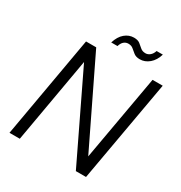

<svg xmlns="http://www.w3.org/2000/svg" viewBox="-197 -1004 1079 1145"><g transform="rotate(30 342.5 -431.5)"><path d="M34 0 157 -700H227L511 -113L615 -700H685L561 0H491L208 -588L105 0ZM290 -770Q304 -816 332 -839.5Q360 -863 394 -863Q421 -863 435.5 -851.5Q450 -840 463.5 -828Q477 -816 499 -816Q515 -816 529 -827.5Q543 -839 550 -861H593Q580 -817 551 -792.5Q522 -768 487 -768Q461 -768 445.5 -780Q430 -792 417 -803.5Q404 -815 383 -815Q366 -815 353 -804Q340 -793 333 -770Z"/></g></svg>

Font: DM Sans Light
Style: Italic
Weight: 300
Italic angle: -10°
Designer: Colophon Foundry, Jonny Pinhorn
Foundry: Colophon Foundry
Version: Version 4.004;gftools[0.9.30]